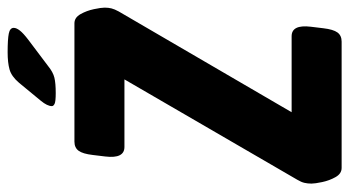

<svg xmlns="http://www.w3.org/2000/svg" viewBox="-226 -689 915 503"><g transform="rotate(-90 231.5 -437.5)"><path d="M43 0Q28 0 19 -16Q10 -32 6 -51Q2 -70 2 -79Q2 -89 4 -97.5Q6 -106 12 -116L275 -569H98Q67 -569 73 -619L77 -652Q80 -678 88 -689Q96 -700 112 -700H422Q437 -700 446 -684Q455 -668 459 -649Q463 -630 463 -621Q463 -611 461 -603Q459 -595 453 -584L189 -131H388Q419 -131 413 -81L409 -48Q406 -22 398 -11Q390 0 374 0ZM239 -749Q217 -749 211 -752Q205 -755 205 -759Q205 -771 219 -788L266 -845Q283 -865 301 -870Q319 -875 346 -875Q380 -875 395 -872Q410 -869 410 -859Q410 -852 403 -843Q396 -834 379 -821L310 -769Q294 -756 279.5 -752.5Q265 -749 239 -749Z"/></g></svg>

Font: Asap Condensed
Style: Bold Italic
Weight: 700
Width: 3
Italic angle: -6°
Designer: Pablo Cosgaya
Foundry: Omnibus-Type
Version: Version 3.001; ttfautohint (v1.8.4.7-5d5b)